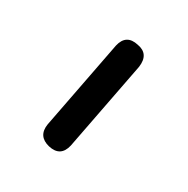

<svg xmlns="http://www.w3.org/2000/svg" viewBox="-59 -784 344 351"><g transform="rotate(20 112.5 -608.5)"><path d="M67 -494Q42 -505 51 -531L119 -709Q130 -735 156 -724Q181 -715 172 -687L104 -509Q93 -483 67 -494Z"/></g></svg>

Font: Jura Medium
Style: Regular
Weight: 500
Designer: Daniel Johnson, Alexei Vanyashin
Foundry: Daniel Johnson
Version: Version 5.103